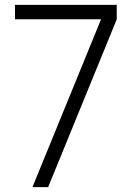

<svg xmlns="http://www.w3.org/2000/svg" viewBox="-20 -770 552 790"><path d="M113.5 0H178.1L460.4 -690.6V-750H41.7V-690.6H395.8Z"/></svg>

Font: Manrope3 Light
Style: Regular
Weight: 300
Designer: Mikhail Sharanda
Foundry: Mikhail Sharanda
Version: Version 3.000;PS 003.000;hotconv 1.0.88;makeotf.lib2.5.64775